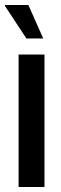

<svg xmlns="http://www.w3.org/2000/svg" viewBox="-29 -744 243 764"><path d="M45 0V-527H148V0ZM143 -591H76L-9 -720V-724H84Z"/></svg>

Font: Archivo ExtraCondensed SemiBold
Style: Regular
Weight: 600
Width: 2
Designer: Hector Gatti
Foundry: Omnibus-Type
Version: Version 2.001